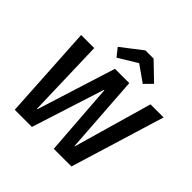

<svg xmlns="http://www.w3.org/2000/svg" viewBox="-230 -1130 1329 1329"><g transform="rotate(45 435.0 -465.0)"><path d="M659 0H486L447 -534H443L272 0H104L63 -691H191L208 -113H212L394 -691H534L574 -115H577L742 -691H870ZM347 -753 300 -812 453 -930H533L659 -809L604 -753L485 -837Z"/></g></svg>

Font: Xgbmvzvtohvqztyvzapvmeyoton
Style: Regular
Weight: 500
Italic angle: -8°
Designer: Carrois Corporate & Edenspiekermann
Foundry: Carrois Corporate GbR & Edenspiekermann AG
Version: Version 2.001